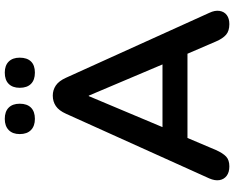

<svg xmlns="http://www.w3.org/2000/svg" viewBox="-106 -842 957 784"><g transform="rotate(-90 372.0 -450.5)"><path d="M84 8Q60 8 45.5 -3Q31 -14 28 -32.5Q25 -51 35 -74L299 -659Q312 -688 330.5 -700.5Q349 -713 373 -713Q396 -713 414.5 -700.5Q433 -688 446 -659L711 -74Q722 -51 719 -32Q716 -13 702 -2.5Q688 8 665 8Q637 8 621.5 -5.5Q606 -19 594 -47L529 -198L583 -163H161L215 -198L151 -47Q138 -18 124 -5Q110 8 84 8ZM371 -566 231 -233 205 -265H539L514 -233L373 -566ZM467 -786Q437 -786 421 -802Q405 -818 405 -848Q405 -877 421 -893Q437 -909 467 -909Q496 -909 512 -893Q528 -877 528 -848Q528 -818 512.5 -802Q497 -786 467 -786ZM278 -786Q249 -786 232.5 -802Q216 -818 216 -848Q216 -877 232.5 -893Q249 -909 278 -909Q308 -909 324 -893Q340 -877 340 -848Q340 -818 324 -802Q308 -786 278 -786Z"/></g></svg>

Font: Nunito ExtraLight
Style: Regular
Weight: 200
Designer: Vernon Adams
Foundry: Vernon Adams
Version: Version 3.602